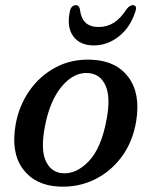

<svg xmlns="http://www.w3.org/2000/svg" viewBox="-20 -694 568 725"><path d="M326 -468.5Q419 -464.5 465.2 -402.2Q511.5 -340 494 -235Q481 -157.5 438.8 -101Q396.5 -44.5 335.2 -15.2Q274 14 203 10.5Q113.5 6.5 67 -55.2Q20.5 -117 39 -223.5Q51.5 -294.5 91 -351.2Q130.5 -408 191 -440Q251.5 -472 326 -468.5ZM215.5 -40Q267 -35.5 314.5 -84.5Q362 -133.5 382 -240.5Q398.5 -326 378.8 -370.2Q359 -414.5 315 -418Q260.5 -423 214.2 -368.8Q168 -314.5 149.5 -216Q133 -130.5 152.5 -87Q172 -43.5 215.5 -40ZM352.5 -592Q384 -592 409.8 -608.2Q435.5 -624.5 458.5 -660Q470 -674.5 481 -674.5Q499.5 -674.5 491 -650Q472 -590.5 428.8 -556.5Q385.5 -522.5 334 -522.5Q282.5 -522.5 257 -556.5Q231.5 -590.5 243.5 -650Q248.5 -674.5 267 -674.5Q278 -674.5 281.5 -660Q286 -624 303.5 -608Q321 -592 352.5 -592Z"/></svg>

Font: Fraunces 9pt S050
Style: Italic
Weight: 400
Italic angle: -16°
Version: Version 1.000; ttfautohint (v1.8.3)